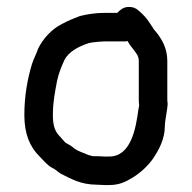

<svg xmlns="http://www.w3.org/2000/svg" viewBox="-20 -530 551 552"><path d="M347 -412C351.4 -403.2 357.5 -395 365 -386C371.6 -376.8 379 -369.4 379 -355V-243C379 -238.3 379.3 -233.3 380 -228C380 -225.3 379.3 -221.3 378 -216C370.6 -160.6 356.7 -80 294 -80H280C275.3 -80 268.7 -80.3 260 -81H247C237.7 -82.9 233 -84.5 223 -89C208.5 -94.8 197.6 -98.4 188 -108C182 -112 175.3 -116 168 -120C162.3 -125.7 157.4 -132.6 151 -139C137.3 -152.7 132 -171.1 132 -199C132 -237.1 137.9 -264.2 144 -297C149.1 -321 156.3 -337.4 165 -357C177.5 -382 206.3 -396.4 235 -406L245 -408C253.3 -409 270.9 -411 280 -411H339C341.7 -411 344.3 -411.3 347 -412ZM317 -493H280C254.6 -493 230.1 -489 210 -484L185 -474C175.7 -470 166.7 -465.7 158 -461C128.7 -446.4 104.1 -419.3 90 -391C85.3 -376.9 76.6 -360.9 72 -346C58.8 -303 50 -253.5 50 -199C50 -144.8 65.8 -108.2 93 -81C104.8 -69.2 114.5 -56.3 129 -48C138.6 -44.1 146.1 -35.9 154 -31C184.7 -15.6 212.7 1 259 1C268.3 1.7 275.3 2 280 2H294C322.7 2 341.1 -7 361.5 -19.5C383.9 -33.2 405 -52.8 420 -74C436.7 -99.1 454 -129.7 454 -168.5C454 -184.1 462 -216.5 462 -233C461.3 -236.3 461 -239.7 461 -243V-355C461 -391.5 445.3 -417.8 428 -439C424 -443 421 -447 419 -451C408.1 -467.3 402.1 -478 387 -492L378 -500C370 -507.3 360.2 -510.7 348.5 -510C334.2 -509.2 326 -502 317 -493Z"/></svg>

Font: HoneyBee
Style: Bd
Weight: 700
Foundry: Cannot Into Space Fonts
Version: Version 0.89